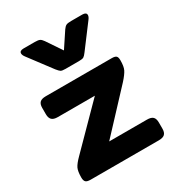

<svg xmlns="http://www.w3.org/2000/svg" viewBox="-177 -859 899 973"><g transform="rotate(-30 272.0 -373.0)"><path d="M193 -574 93 -707Q83 -720 83 -730Q83 -746 107 -746H172Q193 -746 201.5 -741.5Q210 -737 219 -724L279 -635L338 -724Q347 -737 355.5 -741.5Q364 -746 385 -746H450Q474 -746 474 -730Q474 -720 464 -707L364 -574Q353 -559 345.5 -554.5Q338 -550 318 -550H239Q219 -550 212 -554.5Q205 -559 193 -574ZM33 -33Q33 -69 41.5 -87Q50 -105 78 -133L300 -358H83Q59 -358 48.5 -368.5Q38 -379 38 -401V-438Q38 -460 48.5 -470Q59 -480 83 -480H469Q488 -480 495 -473.5Q502 -467 502 -449Q502 -413 493 -394.5Q484 -376 458 -347L247 -121H468Q492 -121 502.5 -111Q513 -101 513 -78V-42Q513 -20 502.5 -10Q492 0 468 0H69Q48 0 40.5 -7.5Q33 -15 33 -33Z"/></g></svg>

Font: Mitr Medium
Style: Regular
Weight: 500
Designer: Thanarat Vachiruckul
Foundry: Cadson Demak
Version: Version 1.003